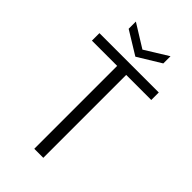

<svg xmlns="http://www.w3.org/2000/svg" viewBox="-265 -968 1050 1050"><g transform="rotate(45 260.0 -442.5)"><path d="M29.8 -641.1V-699.2H488.8V-641.1H294.9V0H225.1V-641.1ZM259.8 -801.8 394 -884.8V-829.1L259.8 -747.1L126 -829.1V-884.8Z"/></g></svg>

Font: SVN-Poppins Light
Style: Regular
Weight: 300
Designer: Ninad Kale (Devanagari), Jonny Pinhorn (Latin)
Foundry: Indian Type Foundry
Version: Version 3.002 2017